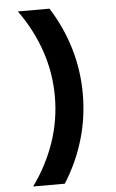

<svg xmlns="http://www.w3.org/2000/svg" viewBox="-58 -827 564 931"><g transform="rotate(-5 224.0 -361.0)"><path d="M219 -787H65Q134 -692 171 -584Q208 -476 208 -361Q208 -246 171 -138Q134 -30 65 65H219Q280 -31 312 -138.5Q344 -246 344 -361Q344 -476 312 -583.5Q280 -691 219 -787Z"/></g></svg>

Font: SUIT Heavy
Style: Regular
Weight: 900
Designer: Sunn Youn; Korean Glyphs from Source Han Sans (Sandoll Communications; Soo-young Jang, Joo-yeon Kang)
Foundry: Sunn
Version: Version 1.006